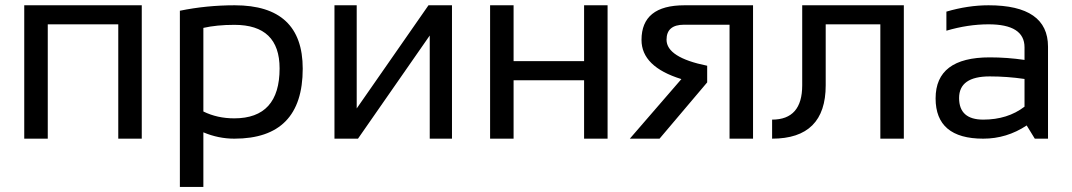

<svg xmlns="http://www.w3.org/2000/svg" viewBox="-20 -533 4122 738"><path d="M73.2 0V-512.7H524.9V0H434.6V-439.5H163.6V0Z M761.7 -104.5Q814.9 -78.1 880.4 -78.1Q1054.7 -78.1 1054.7 -270Q1054.7 -437.5 881.3 -437.5Q813 -437.5 761.7 -425.8ZM671.4 -491.7Q773.4 -512.7 882.3 -512.7Q1143.6 -512.7 1143.6 -269Q1143.6 0 880.9 0Q819.3 0 761.7 -24.4V185.5H671.4Z M1631.8 0V-396.5L1356 0H1265.6V-512.7H1351.1V-116.2L1627 -512.7H1717.3V0Z M1863.8 0V-512.7H1954.1V-297.9H2225.1V-512.7H2315.4V0H2225.1V-224.6H1954.1V0Z M2784.2 0V-438H2609.4Q2542 -438 2542 -380.4Q2542 -312 2698.2 -280.3V-216.3L2515.1 0H2400.9L2599.1 -229Q2445.8 -276.4 2445.8 -379.4Q2445.8 -512.7 2610.8 -512.7H2874.5V0Z M2947.8 -73.2Q3063.5 -73.2 3063.5 -205.1V-512.7H3454.1V0H3363.8V-439.5H3153.8V-205.1Q3153.8 0 2947.8 0Z M3576.2 -154.8Q3576.2 -312.5 3784.2 -312.5Q3851.1 -312.5 3918 -302.7V-351.1Q3918 -439.5 3779.8 -439.5Q3700.7 -439.5 3617.7 -415V-488.3Q3700.7 -512.7 3779.8 -512.7Q4008.3 -512.7 4008.3 -353.5V0H3957.5L3926.3 -50.8Q3849.6 0 3759.3 0Q3576.2 0 3576.2 -154.8ZM3784.2 -239.3Q3666.5 -239.3 3666.5 -156.2Q3666.5 -73.2 3759.3 -73.2Q3853 -73.2 3918 -123V-229.5Q3851.1 -239.3 3784.2 -239.3Z"/></svg>

Font: Voltera
Style: Regular
Weight: 400
Designer: Bernd Montag
Version: Version 1.301